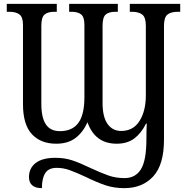

<svg xmlns="http://www.w3.org/2000/svg" viewBox="-20 -734 987 994"><path d="M130 183Q130 137 164.5 110Q199 83 267 83Q314 83 353.5 96Q393 109 449 136Q505 162 542.5 175Q580 188 625 188Q681 188 709.5 142.5Q738 97 738 -15Q738 -69 740 -94H736Q711 -44 675 -17Q639 10 584 10Q472 10 433 -101Q409 -48 370 -19Q331 10 271 10Q191 10 145 -39.5Q99 -89 99 -195V-605Q99 -645 81 -659Q63 -673 28 -673H15V-714H274V-673H262Q227 -673 210.5 -658.5Q194 -644 194 -601V-197Q194 -125 217.5 -90Q241 -55 290 -55Q354 -55 385.5 -97.5Q417 -140 417 -231V-605Q417 -645 400.5 -659Q384 -673 350 -673H338V-714H590V-673H578Q543 -673 527 -658.5Q511 -644 511 -601V-202Q511 -128 537 -92Q563 -56 607 -56Q670 -56 702.5 -108Q735 -160 735 -240V-601Q735 -644 716.5 -658.5Q698 -673 663 -673H652V-714H913V-673H901Q865 -673 847 -658.5Q829 -644 829 -601V-11Q829 119 773 179.5Q717 240 624 240Q571 240 527 225.5Q483 211 424 182Q372 158 340 146.5Q308 135 273 135Q232 135 214.5 162Q197 189 197 240Q164 240 147 225.5Q130 211 130 183Z"/></svg>

Font: Noto Serif Narrow
Style: Regular
Weight: 400
Width: 4
Designer: Monotype Design Team
Foundry: Monotype Imaging Inc.
Version: Version 1.001